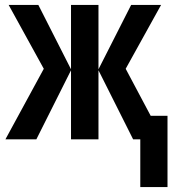

<svg xmlns="http://www.w3.org/2000/svg" viewBox="-20 -563 707 776"><path d="M631 -543 488 -285 589 -95H657V193H547V0H518L378 -279V0H267V-279L127 0H2L157 -285L15 -543H135L267 -283V-543H378V-283L510 -543Z"/></svg>

Font: Noto Sans Display ExtraCondensed SemiBold
Style: Regular
Weight: 600
Width: 2
Designer: Monotype Design Team
Foundry: Monotype Imaging Inc.
Version: Version 2.003